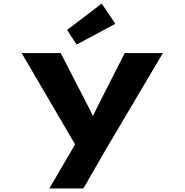

<svg xmlns="http://www.w3.org/2000/svg" viewBox="-20 -832 1040 1082"><path d="M258 230 434 -71 418 7 102 -533H322L472 -242Q485 -218 500 -186Q515 -154 531 -116H475Q489 -147 505.5 -182Q522 -217 535 -242L683 -533H898L579 6L450 230ZM412 -581 358 -663 553 -812 630 -698Z"/></svg>

Font: Lexend Zetta ExtraBold
Style: Regular
Weight: 800
Designer: Bonnie Shaver-Troup, Thomas Jockin
Foundry: Lexend
Version: Version 1.007